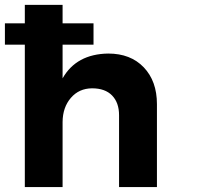

<svg xmlns="http://www.w3.org/2000/svg" viewBox="-22 -762 808 782"><path d="M-2 -580.1V-667H79.1V-742.2H232.9V-667H358.9V-580.1H232.9V-442.9Q289.1 -542 418.9 -543.9Q509.8 -543.9 563.5 -487.8Q617.2 -431.6 617.2 -337.9V0H462.9V-293Q462.9 -343.8 434.6 -373Q406.2 -402.3 353 -402.3Q299.8 -401.9 266.6 -363.3Q233.4 -324.7 232.9 -265.1V0H79.1V-580.1Z"/></svg>

Font: TruenoSBd
Style: Demi
Weight: 600
Designer: Julieta Ulanovsky
Foundry: Julieta Ulanovsky
Version: Version 3.001b